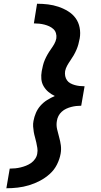

<svg xmlns="http://www.w3.org/2000/svg" viewBox="-20 -853 540 1026"><path d="M14 153 32 48Q47 48 61.5 46.5Q76 45 90.5 41.5Q105 38 119 32.5Q133 27 146 18Q159 9 168 -4.5Q177 -18 179 -32Q182 -48 179.5 -62.5Q177 -77 174 -91.5Q171 -106 167 -119.5Q163 -133 160.5 -147.5Q158 -162 157 -177Q156 -192 159 -207Q163 -229 172 -250Q181 -271 196.5 -288.5Q212 -306 232 -318.5Q252 -331 273 -340Q254 -349 239 -361.5Q224 -374 213.5 -391.5Q203 -409 201 -430Q199 -451 203 -473Q206 -488 209.5 -503Q213 -518 219.5 -533Q226 -548 234 -562Q242 -576 252 -590Q262 -604 270 -618Q278 -632 281 -648Q283 -662 279 -675.5Q275 -689 265 -698Q255 -707 243 -712.5Q231 -718 217.5 -721.5Q204 -725 189.5 -726.5Q175 -728 161 -728L178 -833Q208 -833 236.5 -829.5Q265 -826 292 -817Q319 -808 343.5 -793Q368 -778 384 -756Q400 -734 405.5 -705.5Q411 -677 406 -648Q403 -632 399 -617Q395 -602 388.5 -587Q382 -572 374 -558Q366 -544 356.5 -530.5Q347 -517 339 -502.5Q331 -488 328 -473Q326 -459 328.5 -446.5Q331 -434 338 -424Q345 -414 356 -408Q367 -402 379.5 -398.5Q392 -395 405 -393.5Q418 -392 432 -392L414 -288Q400 -288 387 -286.5Q374 -285 360.5 -281.5Q347 -278 334 -272Q321 -266 310 -256Q299 -246 292.5 -233.5Q286 -221 284 -207Q280 -185 285 -163Q290 -141 296 -120Q302 -99 305 -77Q308 -55 304 -32Q299 -3 284.5 26Q270 55 246 76.5Q222 98 193.5 113Q165 128 135 137Q105 146 74.5 149.5Q44 153 14 153Z"/></svg>

Font: Iosevka Extrabold
Style: Italic
Weight: 800
Italic angle: -9°
Monospace: yes
Designer: Belleve Invis
Foundry: Belleve Invis
Version: Version 32.5.0; ttfautohint (v1.8.4)